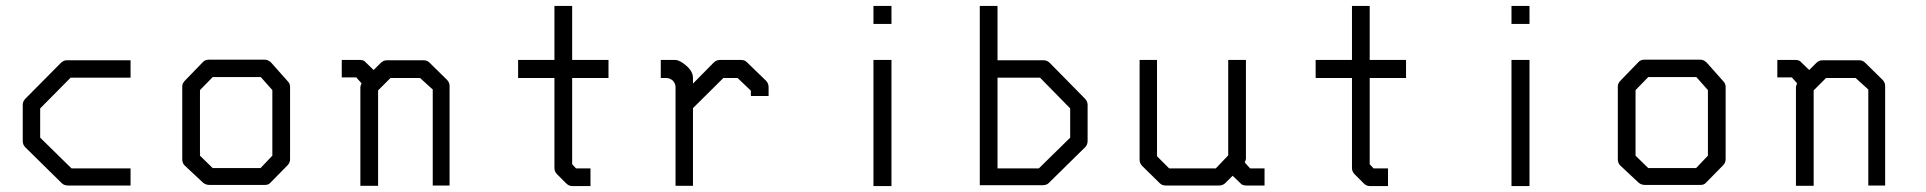

<svg xmlns="http://www.w3.org/2000/svg" viewBox="-20 -679 6520 650"><path d="M422 -475V-416H219L116 -312V-213L222 -109H422V-51H210Q197 -51 189 -59L66 -180Q57 -189 57 -201V-324Q57 -336 66 -345L186 -466Q195 -475 206 -475Z M657 -374V-152L700 -110H862L902 -152V-374L863 -418H700ZM607 -407 668 -470Q675 -477 688 -477H876Q888 -477 898 -467L954 -404Q962 -396 962 -385V-140Q962 -128 953 -119L895 -60Q889 -53 877.5 -53H874H688Q677.5 -53 668 -60L606 -118Q597 -126 597 -140V-387Q597 -397 607 -407Z M1245 -442 1269 -466Q1278 -475 1290 -475H1414Q1426 -475 1434 -467L1493 -409Q1502 -400 1502 -388V-51H1445V-376L1402 -415H1302L1260 -373V-50H1200V-385Q1200 -387 1204 -397L1186 -417H1137V-476H1200Q1212 -476 1219 -467Z M1917 -123 1930 -109H1979V-49H1918Q1906 -49 1897 -58L1866 -89Q1857 -98 1857 -110V-415H1734V-476H1857V-659H1917V-476H2040V-415H1917Z M2326 -313V-50H2267V-384Q2267 -395.5 2258 -406Q2247.5 -415 2235 -415H2217V-476H2266Q2281 -476 2303.5 -456.5Q2326 -437 2326 -415V-396L2395 -466Q2405 -476 2416 -476H2489Q2502.5 -476 2510 -467L2573 -406Q2582 -397 2582 -384V-354H2522V-372L2477 -415H2429Z M2937 -659H2998V-598H2937ZM2937 -476H2998V-49H2937Z M3297 -52V-659H3357V-475H3513Q3525 -475 3534 -466L3653 -345Q3662 -336 3662 -324V-201Q3662 -189 3653 -180L3530 -59Q3523 -52 3509 -52ZM3357 -109H3497L3603 -213V-312L3501 -416H3357Z M4153 -84 4129 -60Q4120 -51 4108 -51H3926Q3914 -51 3906 -59L3847 -117Q3838 -126 3838 -138V-476H3897V-150L3938 -109H4096L4138 -153V-476H4198V-141Q4198 -139 4194 -129L4212 -109H4261V-51H4200Q4185 -51 4179 -59Z M4617 -123 4630 -109H4679V-49H4618Q4606 -49 4597 -58L4566 -89Q4557 -98 4557 -110V-415H4434V-476H4557V-659H4617V-476H4740V-415H4617Z M5097 -659H5158V-598H5097ZM5097 -476H5158V-49H5097Z M5517 -374V-152L5560 -110H5722L5762 -152V-374L5723 -418H5560ZM5467 -407 5528 -470Q5535 -477 5548 -477H5736Q5748 -477 5758 -467L5814 -404Q5822 -396 5822 -385V-140Q5822 -128 5813 -119L5755 -60Q5749 -53 5737.5 -53H5734H5548Q5537.5 -53 5528 -60L5466 -118Q5457 -126 5457 -140V-387Q5457 -397 5467 -407Z M6105 -442 6129 -466Q6138 -475 6150 -475H6274Q6286 -475 6294 -467L6353 -409Q6362 -400 6362 -388V-51H6305V-376L6262 -415H6162L6120 -373V-50H6060V-385Q6060 -387 6064 -397L6046 -417H5997V-476H6060Q6072 -476 6079 -467Z"/></svg>

Font: 3270 Nerd Font
Style: Regular
Weight: 400
Monospace: yes
Version: Version 3.0.1;Nerd Fonts 3.3.0